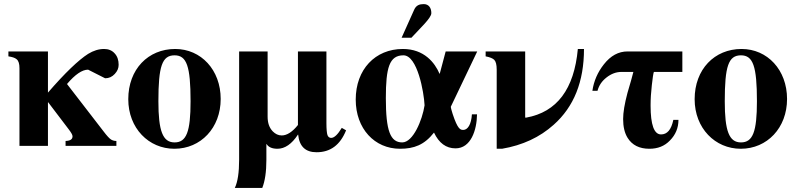

<svg xmlns="http://www.w3.org/2000/svg" viewBox="-20 -712 3885 937"><path d="M214 -461H21V-437C40 -434 53 -430 61 -423C71 -415 75 -400 75 -379V0H214V-213H215L313 -84C327 -66 334 -54 334 -47C334 -32 323 -25 300 -24V0H548V-24C537 -24 529 -27 522 -31C514 -36 502 -49 486 -70L307 -302C347 -349 381 -372 410 -372L493 -330C512 -330 527 -337 540 -351C553 -365 559 -379 559 -396C559 -418 553 -437 540 -451C527 -466 509 -473 488 -473C462 -473 436 -465 410 -449C363 -419 297 -356 214 -260Z M910 -218C910 -69 890 -17 832 -17C774 -17 753 -73 753 -218C753 -389 771 -442 832 -442C891 -442 910 -389 910 -218ZM1057 -229C1057 -371 961 -473 835 -473C703 -473 606 -374 606 -228C606 -86 706 14 831 14C960 14 1057 -88 1057 -229Z M1648 -88C1628 -55 1611 -39 1596 -39C1588 -39 1581 -44 1578 -53C1575 -62 1573 -82 1573 -111V-461H1434V-102C1407 -68 1380 -51 1355 -51C1338 -51 1324 -58 1311 -71C1294 -89 1286 -112 1286 -143V-461H1147V67C1147 130 1140 176 1126 205H1260C1273 172 1280 127 1280 68V-9H1281C1290 6 1308 14 1334 14C1370 14 1404 -9 1434 -55H1435C1441 3 1471 31 1525 31C1592 31 1640 -4 1669 -76Z M2052 -198C2041 -126 1996 -17 1943 -17C1885 -17 1863 -73 1863 -233C1863 -382 1880 -442 1949 -442C2017 -442 2049 -262 2052 -198ZM2309 -461H2155L2126 -352H2125C2102 -406 2050 -473 1946 -473C1811 -473 1716 -373 1716 -226C1716 -84 1808 14 1932 14C2001 14 2051 -5 2098 -65C2122 -14 2157 12 2203 12C2278 12 2307 -77 2308 -154H2283C2280 -104 2262 -78 2241 -78C2227 -78 2214 -80 2189 -156C2186 -165 2180 -186 2180 -191ZM1940 -528H1988L2051 -595C2070 -616 2085 -635 2085 -648C2085 -674 2072 -692 2048 -692C2028 -692 2011 -687 2001 -664Z M2800 -473C2782 -277 2698 -165 2548 -138H2543V-461H2350V-437C2371 -433 2385 -427 2392 -420C2400 -412 2404 -396 2404 -372V14H2430C2530 -3 2614 -42 2682 -103C2781 -191 2830 -314 2830 -473Z M3310 -361V-461H3043C2998 -461 2960 -440 2927 -398C2897 -360 2878 -317 2871 -269H2896C2903 -295 2917 -316 2940 -334C2963 -352 2987 -361 3013 -361H3071C3069 -352 3065 -338 3060 -320C3051 -290 3045 -270 3042 -258C3028 -205 3021 -163 3021 -131C3021 -94 3028 -63 3043 -39C3065 -4 3100 14 3149 14C3190 14 3223 1 3249 -26C3277 -54 3291 -88 3291 -127H3266C3256 -79 3236 -56 3206 -56C3172 -56 3155 -103 3155 -197C3155 -229 3157 -261 3161 -296C3165 -331 3168 -353 3171 -361Z M3674 -218C3674 -69 3654 -17 3596 -17C3538 -17 3517 -73 3517 -218C3517 -389 3535 -442 3596 -442C3655 -442 3674 -389 3674 -218ZM3821 -229C3821 -371 3725 -473 3599 -473C3467 -473 3370 -374 3370 -228C3370 -86 3470 14 3595 14C3724 14 3821 -88 3821 -229Z"/></svg>

Font: XITS Math
Style: Bold
Weight: 700
Designer: MicroPress Inc., with final additions and corrections provided by Coen Hoffman, Elsevier (retired)
Version: Version 1.302